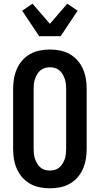

<svg xmlns="http://www.w3.org/2000/svg" viewBox="-20 -1011 540 1039"><path d="M250 8Q222 8 194.5 2.5Q167 -3 143 -16.5Q119 -30 100.5 -51Q82 -72 71 -97.5Q60 -123 55.5 -150Q51 -177 51 -205V-530Q51 -558 55.5 -585Q60 -612 71 -637.5Q82 -663 100.5 -684Q119 -705 143 -718.5Q167 -732 194.5 -737.5Q222 -743 250 -743Q278 -743 305.5 -737.5Q333 -732 357 -718.5Q381 -705 399.5 -684Q418 -663 429 -637.5Q440 -612 444.5 -585Q449 -558 449 -530V-205Q449 -177 444.5 -150Q440 -123 429 -97.5Q418 -72 399.5 -51Q381 -30 357 -16.5Q333 -3 305.5 2.5Q278 8 250 8ZM250 -88Q264 -88 277.5 -92Q291 -96 301.5 -105Q312 -114 319 -126Q326 -138 330.5 -151Q335 -164 336.5 -177.5Q338 -191 338 -205V-530Q338 -544 336.5 -557.5Q335 -571 330.5 -584Q326 -597 319 -609Q312 -621 301.5 -630Q291 -639 277.5 -643Q264 -647 250 -647Q236 -647 222.5 -643Q209 -639 198.5 -630Q188 -621 181 -609Q174 -597 169.5 -584Q165 -571 163.5 -557.5Q162 -544 162 -530V-205Q162 -191 163.5 -177.5Q165 -164 169.5 -151Q174 -138 181 -126Q188 -114 198.5 -105Q209 -96 222.5 -92Q236 -88 250 -88ZM192 -815 100 -953 156 -991 250 -882 344 -991 400 -953 308 -815Z"/></svg>

Font: Moesevka
Style: Bold
Weight: 700
Monospace: yes
Designer: Belleve Invis
Foundry: Belleve Invis
Version: Version 32.5.0; ttfautohint (v1.8.4)